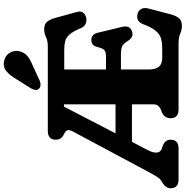

<svg xmlns="http://www.w3.org/2000/svg" viewBox="-5 -973 994 1028"><g transform="rotate(-90 492.0 -459.0)"><path d="M447.5 -137.5V-249.5H246.5L202.5 -165Q187.5 -136.5 189 -117.5Q190.5 -98.5 206.5 -91L228.5 -83.5Q242 -77.5 250 -67.8Q258 -58 258 -42.5Q258 0 210.5 0H45.5Q-2 0 -2 -42.5Q-2 -66 24 -84L37 -92Q49 -99 58.2 -113.5Q67.5 -128 78.5 -148L300 -562Q312.5 -584 308.5 -595Q304.5 -606 286.5 -614Q258 -627.5 258 -657.5Q258 -700 305.5 -700H755Q788 -700 807.5 -709.8Q827 -719.5 849 -719.5Q875.5 -719.5 888.5 -705Q901.5 -690.5 910.5 -658.5L942.5 -542Q948 -523.5 937.5 -510.2Q927 -497 908.5 -494Q893.5 -491.5 878.8 -497.5Q864 -503.5 854.5 -525Q838 -565 821.5 -583.5Q805 -602 785.5 -607Q766 -612 740 -612H634V-388.5H704.5Q731.5 -388.5 740.2 -399.8Q749 -411 754.5 -436Q762.5 -466.5 791 -467Q822.5 -467 830.5 -433L862 -303Q872.5 -260.5 837.5 -249Q808.5 -239 788.5 -269Q774.5 -292.5 761.2 -300.5Q748 -308.5 713.5 -308.5H634V-160Q634 -124 648.2 -105.8Q662.5 -87.5 696.5 -87.5H750Q780.5 -87.5 802.8 -95Q825 -102.5 842.5 -124.2Q860 -146 876.5 -189.5Q891 -228 929.5 -220Q949 -216 957.8 -200.2Q966.5 -184.5 960.5 -161.5L929.5 -43Q921 -11.5 907.8 3.2Q894.5 18 867.5 18Q845.5 18 826 9Q806.5 0 773.5 0H420.5Q373 0 373 -42.5Q373 -73.5 402 -88L421 -95.5Q432.5 -101 440 -109.8Q447.5 -118.5 447.5 -137.5ZM435 -613.5 292 -337.5H447.5V-613.5ZM581 -866.5Q601.5 -903 625.8 -922.5Q650 -942 683.5 -933Q712.5 -925 725.2 -900.5Q738 -876 731.5 -850.5Q724.5 -825.5 706.5 -809.8Q688.5 -794 653 -780L572 -742.5Q560.5 -738 548.2 -739.2Q536 -740.5 529.5 -749Q522 -759 524.8 -769.8Q527.5 -780.5 534 -792Z"/></g></svg>

Font: Fraunces 72pt SuperSoft
Style: Bold
Weight: 700
Version: Version 1.000;[0bf87f6ff]